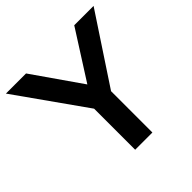

<svg xmlns="http://www.w3.org/2000/svg" viewBox="-178 -863 1025 1025"><g transform="rotate(-45 335.0 -350.0)"><path d="M280 0V-310L4 -700H156L346 -427L520 -700H666L410 -312V0Z"/></g></svg>

Font: Mach Medium
Style: Regular
Weight: 500
Version: Version 1.002